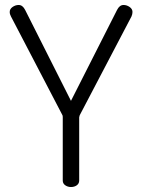

<svg xmlns="http://www.w3.org/2000/svg" viewBox="-20 -751 571 771"><path d="M19 -703Q19 -715 30.5 -723Q42 -731 55 -731Q71 -731 81 -711L265 -346L450 -711Q460 -731 476 -731Q489 -731 500.5 -723Q512 -715 512 -703Q512 -694 508 -685L300 -288Q298 -282 298 -280V-26Q298 -14 288.5 -7Q279 0 265 0Q252 0 242 -7Q232 -14 232 -26V-280Q232 -285 231 -288L24 -685Q19 -694 19 -703Z"/></svg>

Font: Terminal Dosis
Style: Regular
Weight: 400
Designer: Edgar Tolentino, Pablo Impallari, Igino Marini
Foundry: Edgar Tolentino, Pablo Impallari, Igino Marini
Version: Version 1.007